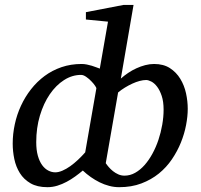

<svg xmlns="http://www.w3.org/2000/svg" viewBox="-20 -757 824 789"><path d="M652.3 -306.2Q652.3 -339.8 644.5 -363Q636.7 -386.2 625.5 -400.9Q614.3 -415.5 601.8 -421.9Q589.4 -428.2 580.6 -428.2Q568.4 -428.2 553.7 -424.3Q539.1 -420.4 523.7 -413.3Q508.3 -406.2 493.2 -397Q478 -387.7 465.3 -377L414.6 -86.4Q419.4 -79.1 427 -70.3Q434.6 -61.5 444.3 -53.7Q454.1 -45.9 466.1 -40.5Q478 -35.2 491.7 -35.2Q514.6 -35.2 535.4 -46.9Q556.2 -58.6 574 -78.6Q591.8 -98.6 606.4 -125.5Q621.1 -152.3 631.1 -182.4Q641.1 -212.4 646.7 -244.4Q652.3 -276.4 652.3 -306.2ZM320.3 -56.2Q305.7 -43.9 288.8 -31.7Q272 -19.5 253.7 -9.8Q235.4 0 215.6 6.1Q195.8 12.2 174.8 12.2Q132.8 12.2 105.2 -3.9Q77.6 -20 61.5 -45.9Q45.4 -71.8 38.8 -103.5Q32.2 -135.3 32.2 -167Q32.2 -206.5 40.8 -246.3Q49.3 -286.1 66.2 -322.5Q83 -358.9 107.4 -390.1Q131.8 -421.4 163.1 -444.6Q194.3 -467.8 232.7 -481Q271 -494.1 314.9 -494.1Q326.2 -494.1 336.9 -491.9Q347.7 -489.7 357.4 -486.8Q367.2 -483.9 375.5 -480.5Q383.8 -477.1 390.1 -475.1L423.8 -668L333 -676.8V-707L487.8 -736.8H528.8L476.6 -434.1Q490.2 -446.3 506.6 -457.3Q522.9 -468.3 540.5 -476.3Q558.1 -484.4 576.7 -489.3Q595.2 -494.1 613.3 -494.1Q651.9 -494.1 678.2 -477.1Q704.6 -460 720.9 -433.1Q737.3 -406.2 744.4 -373.8Q751.5 -341.3 751.5 -310.1Q751.5 -278.8 744.6 -242.9Q737.8 -207 723.4 -171.4Q709 -135.7 686.5 -102.5Q664.1 -69.3 632.8 -43.9Q601.6 -18.6 561 -3.2Q520.5 12.2 469.7 12.2Q448.7 12.2 428.5 6.8Q408.2 1.5 389.4 -7.8Q370.6 -17.1 353 -29.5Q335.4 -42 320.3 -56.2ZM376 -394Q376.5 -396 370.4 -405Q364.3 -414.1 354.7 -423.8Q345.2 -433.6 334 -441.4Q322.8 -449.2 313 -449.2Q276.4 -449.2 243.2 -428Q210 -406.7 184.6 -369.6Q159.2 -332.5 144 -282Q128.9 -231.4 128.9 -172.9Q128.9 -140.6 135.5 -117.2Q142.1 -93.8 153.1 -78.6Q164.1 -63.5 178.2 -56.2Q192.4 -48.8 207 -48.8Q220.7 -48.8 236.6 -55.7Q252.4 -62.5 268.6 -74Q284.7 -85.4 300.5 -100.3Q316.4 -115.2 330.1 -130.9Z"/></svg>

Font: Charis SIL
Style: Italic
Weight: 400
Italic angle: -11°
Foundry: SIL International
Version: Version 4.112